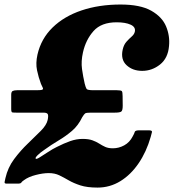

<svg xmlns="http://www.w3.org/2000/svg" viewBox="-51 -791 767 848"><path d="M-27 -4.5Q-16.5 -51 11.5 -88.5Q39.5 -126 71.8 -156.8Q104 -187.5 129.2 -213Q154.5 -238.5 159.5 -261Q163.5 -280 160 -286.8Q156.5 -293.5 141 -293.5H21.5Q8.5 -293.5 3.5 -294.5Q-1.5 -295.5 -1.5 -309.5V-372.5Q-1.5 -386 5.2 -389.2Q12 -392.5 24.5 -392.5H111Q131 -392.5 136 -395Q141 -397.5 137.8 -403.8Q134.5 -410 130 -420.5Q119 -449.5 112.5 -480.8Q106 -512 114.5 -550Q130.5 -620 181.2 -669.5Q232 -719 309.2 -745Q386.5 -771 481.5 -771Q568.5 -771 616.8 -743.8Q665 -716.5 682.5 -674.5Q700 -632.5 695.5 -587.5Q691 -534 655.8 -506Q620.5 -478 577 -478Q535 -478 508 -503Q481 -528 491 -572.5Q496 -594 507.8 -607Q519.5 -620 530.8 -629.8Q542 -639.5 544.5 -651Q549 -671.5 526 -682Q503 -692.5 464 -692.5Q396.5 -692.5 362.2 -654Q328 -615.5 315.5 -560Q306.5 -520 311.2 -486.2Q316 -452.5 323 -422Q327.5 -404 331.5 -398.2Q335.5 -392.5 362.5 -392.5H465Q483.5 -392.5 487 -388.5Q490.5 -384.5 490.5 -366.5L491 -324Q491 -303 484.5 -298.2Q478 -293.5 456 -293.5H350Q330 -293.5 325.2 -290.2Q320.5 -287 312 -273Q294.5 -236.5 267 -213Q239.5 -189.5 207.5 -170.5Q175.5 -151.5 144.5 -129Q126.5 -117 114.8 -105.2Q103 -93.5 107 -90Q110 -87 125.2 -96.5Q140.5 -106 161 -119.5Q181.5 -133 200 -142Q231.5 -158 259.2 -167.8Q287 -177.5 314 -177.5Q340.5 -177.5 357.5 -171.2Q374.5 -165 387.2 -156.8Q400 -148.5 413.8 -142.2Q427.5 -136 447.5 -136Q473.5 -136 497.5 -149Q521.5 -162 535 -188.5Q542.5 -201.5 544.2 -208.5Q546 -215.5 565 -215.5H605.5Q622 -215.5 620.2 -207.8Q618.5 -200 614.5 -186Q595.5 -120 561.2 -69.8Q527 -19.5 480.8 9Q434.5 37.5 380 37.5Q334 37.5 304 27.8Q274 18 252.5 5.5Q231 -7 210.8 -16.8Q190.5 -26.5 164 -26.5Q139 -26.5 106.8 -18.2Q74.5 -10 54.5 5Q45.5 11 43 15.5Q40.5 20 27.5 20H-22.5Q-32.5 20 -30.5 11.8Q-28.5 3.5 -27 -4.5Z"/></svg>

Font: Besley* Condensed Heavy
Style: Italic
Weight: 800
Width: 3
Italic angle: -13°
Designer: Owen Earl
Foundry: indestructible type*
Version: Version 3.000; ttfautohint (v1.8.3)